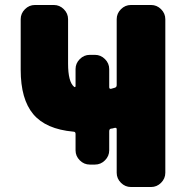

<svg xmlns="http://www.w3.org/2000/svg" viewBox="-20 -750 756 770"><path d="M586 -730Q609 -730 626 -713Q643 -696 643 -673V-57Q643 -34 626 -17Q609 0 586 0H505Q482 0 465 -17Q448 -34 448 -57V-232Q448 -239 439 -237Q436 -236 432 -235Q428 -234 425 -234Q418 -233 418 -223V-147Q418 -124 401 -107Q384 -90 361 -90H340Q317 -90 300 -107Q283 -124 283 -147V-213Q283 -222 274 -222Q164 -232 113.5 -292Q63 -352 63 -470V-673Q63 -696 80 -713Q97 -730 120 -730H196Q219 -730 236 -713Q253 -696 253 -673V-495Q253 -422 277 -402Q283 -398 283 -406V-473Q283 -496 300 -513Q317 -530 340 -530H361Q384 -530 401 -513Q418 -496 418 -473V-401Q418 -392 426 -394Q428 -394 433 -396Q438 -398 440 -398Q448 -400 448 -409V-673Q448 -696 465 -713Q482 -730 505 -730Z"/></svg>

Font: Rounded Mplus 1c Black
Style: Regular
Weight: 900
Version: Version 1.059.20150529